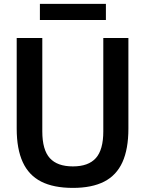

<svg xmlns="http://www.w3.org/2000/svg" viewBox="-20 -930 726 960"><path d="M344.5 9.5Q248 9.5 186 -22Q124 -53.5 93.8 -119.2Q63.5 -185 63.5 -287V-740H191.5V-273Q191.5 -181 229 -139.5Q266.5 -98 344.5 -98Q422 -98 459.2 -139.5Q496.5 -181 496.5 -273V-740H622V-287Q622 -185 592.2 -119.2Q562.5 -53.5 501 -22Q439.5 9.5 344.5 9.5ZM179.5 -830V-910.5H509.5V-830Z"/></svg>

Font: Encode Sans SC SemiCondensed SemiBold
Style: Regular
Weight: 600
Width: 4
Designer: Multiple Designers
Foundry: Impallari Type
Version: Version 3.002